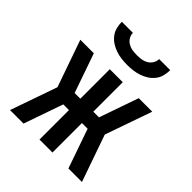

<svg xmlns="http://www.w3.org/2000/svg" viewBox="-202 -872 1004 1004"><g transform="rotate(45 300.0 -370.0)"><path d="M566 0H466L390 -218H348V0H252V-218H210L134 0H34L125 -260L34 -520H134L210 -302H252V-520H348V-302H390L466 -520H566L475 -260ZM300 -600Q279 -600 257.5 -602.5Q236 -605 215.5 -612Q195 -619 177 -630.5Q159 -642 145.5 -659Q132 -676 126.5 -697.5Q121 -719 121 -740H203Q203 -723 212 -708.5Q221 -694 235.5 -685.5Q250 -677 266.5 -674.5Q283 -672 300 -672Q317 -672 333.5 -674.5Q350 -677 364.5 -685.5Q379 -694 388 -708.5Q397 -723 397 -740H479Q479 -719 473.5 -697.5Q468 -676 454.5 -659Q441 -642 423 -630.5Q405 -619 384.5 -612Q364 -605 342.5 -602.5Q321 -600 300 -600Z"/></g></svg>

Font: Iosevka SS04 Medium Extended
Style: Regular
Weight: 500
Width: 7
Monospace: yes
Designer: Belleve Invis
Foundry: Belleve Invis
Version: Version 19.0.0; ttfautohint (v1.8.4)